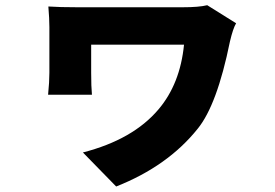

<svg xmlns="http://www.w3.org/2000/svg" viewBox="-20 -591 1040 727"><path d="M764.6 -571.3 874 -502.9Q862.3 -483.4 850.6 -433.6Q801.8 -193.4 728.5 -103.5Q615.2 38.1 419.9 115.2L293.9 -13.7Q483.4 -62.5 580.1 -176.8Q662.1 -273.4 676.8 -421.9H325.2V-315.4Q325.2 -262.7 328.1 -232.4H162.1Q167 -281.2 167 -315.4V-488.3Q167 -519.5 163.1 -566.4Q205.1 -563.5 273.4 -563.5H670.9Q733.4 -563.5 764.6 -571.3Z"/></svg>

Font: Gen Shin Gothic Monospace Heavy
Style: Bold
Weight: 800
Designer: [Source Han Sans]
Ryoko NISHIZUKA  (kana & ideographs); Paul D. Hunt (Latin, Greek & Cyrillic); Wenlong ZHANG  (bopomofo
Version: Version 1.002.20150607